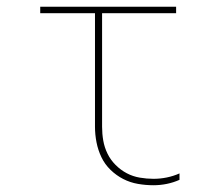

<svg xmlns="http://www.w3.org/2000/svg" viewBox="-20 -540 640 568"><path d="M434 8Q411 8 388 4Q365 0 344.5 -10.5Q324 -21 307 -37.5Q290 -54 280 -75Q270 -96 265.5 -119Q261 -142 261 -165V-501H99V-520H501V-501H282V-165Q282 -144 285.5 -124Q289 -104 298 -85.5Q307 -67 322 -52Q337 -37 355 -27.5Q373 -18 393.5 -14.5Q414 -11 434 -11Q454 -11 473.5 -15Q493 -19 511 -27V-8Q493 0 473.5 4Q454 8 434 8Z"/></svg>

Font: Iosevka Thin Extended
Style: Regular
Weight: 100
Width: 7
Monospace: yes
Designer: Belleve Invis
Foundry: Belleve Invis
Version: Version 32.5.0; ttfautohint (v1.8.4)